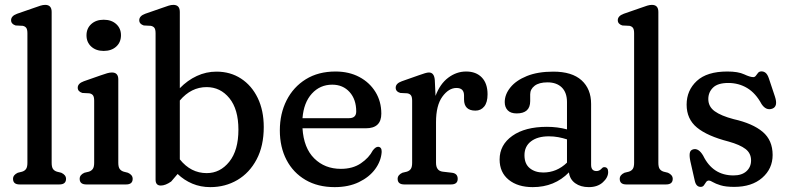

<svg xmlns="http://www.w3.org/2000/svg" viewBox="-20 -757 3232 788"><path d="M192 -708V-89Q192 -72 197.2 -64Q202.5 -56 213.5 -52.5L231.5 -48Q251 -39 251 -23Q251 0 223.5 0H60.5Q33.5 0 33.5 -23Q33.5 -39 53 -48L71 -52.5Q82 -56 87.2 -64Q92.5 -72 92.5 -89V-620.5Q92.5 -636 87.8 -642.5Q83 -649 73.5 -651L44 -652.5Q25.5 -658.5 25.5 -674Q25.5 -691.5 50 -700.5L120.5 -725Q136 -730.5 146.2 -733.8Q156.5 -737 165.5 -737Q192 -737 192 -708Z M405.5 -548Q374 -548 354.5 -565.8Q335 -583.5 335 -612Q335 -640.5 354.5 -658.2Q374 -676 405.5 -676Q437.5 -676 457 -658.2Q476.5 -640.5 476.5 -612.5Q476.5 -583.5 457 -565.8Q437.5 -548 405.5 -548ZM465.5 -431V-89Q465.5 -72 471 -64Q476.5 -56 487.5 -52.5L505 -48Q524.5 -39.5 524.5 -23Q524.5 0 497.5 0H334.5Q307 0 307 -23Q307 -39.5 326.5 -48L345 -52.5Q355.5 -56 361 -64Q366.5 -72 366.5 -89V-343.5Q366.5 -359 361.8 -365.5Q357 -372 347 -374L318 -375.5Q299 -381.5 299 -397Q299 -414.5 324 -423.5L394 -448Q409.5 -453.5 420 -456.5Q430.5 -459.5 439.5 -459.5Q465.5 -459.5 465.5 -431Z M718 -708V-395Q749.5 -427.5 787.8 -445.2Q826 -463 868.5 -463Q925.5 -463 969.2 -434.5Q1013 -406 1037.8 -354.8Q1062.5 -303.5 1062.5 -235.5Q1062.5 -158 1033.2 -102.8Q1004 -47.5 954.2 -18.2Q904.5 11 843 11Q803.5 11 769.5 -3.2Q735.5 -17.5 709 -43L682.5 -12Q659 4.5 640 4.5Q618.5 4.5 618.5 -19.5V-620.5Q618.5 -636 613.8 -642.5Q609 -649 599 -651L570 -652.5Q551.5 -658.5 551.5 -674Q551.5 -691.5 576 -700.5L646.5 -725Q662 -730.5 672.2 -733.8Q682.5 -737 691.5 -737Q718 -737 718 -708ZM828 -399.5Q764.5 -399.5 718 -344.5V-103Q763 -46.5 828.5 -46.5Q883.5 -46.5 921 -93.2Q958.5 -140 958.5 -225Q958.5 -308.5 921.5 -354Q884.5 -399.5 828 -399.5Z M1545 -290.5Q1545 -230.5 1481.5 -230.5H1221.5Q1226.5 -149.5 1269.8 -106.8Q1313 -64 1379 -64Q1428 -64 1461.2 -86.8Q1494.5 -109.5 1510 -139.5Q1521.5 -154.5 1531.5 -154.5Q1547 -154 1546.5 -133.5Q1544 -96 1519.8 -63Q1495.5 -30 1453 -9.5Q1410.5 11 1353.5 11Q1284.5 11 1234 -18.5Q1183.5 -48 1156 -100.5Q1128.5 -153 1128.5 -222Q1128.5 -290.5 1156.2 -345.2Q1184 -400 1235.2 -431.8Q1286.5 -463.5 1357 -463.5Q1412.5 -463.5 1454.8 -441Q1497 -418.5 1521 -379.5Q1545 -340.5 1545 -290.5ZM1343.5 -409.5Q1293.5 -409.5 1260 -372.8Q1226.5 -336 1221.5 -272H1412.5Q1442 -272 1442 -299.5Q1442 -349 1414.8 -379.2Q1387.5 -409.5 1343.5 -409.5Z M1764.5 -428.5 1767.5 -363.5Q1786 -413 1819.8 -438.2Q1853.5 -463.5 1893 -463.5Q1934 -463.5 1957.5 -439Q1981 -414.5 1981 -370Q1981 -336.5 1967.2 -319.8Q1953.5 -303 1931.5 -303Q1884.5 -303 1884.5 -349V-365Q1884.5 -396 1853.5 -396Q1821.5 -396 1795.5 -360.2Q1769.5 -324.5 1769.5 -255.5V-89Q1769.5 -56 1796.5 -52.5L1835 -48Q1858.5 -45 1858.5 -23Q1858.5 0 1831 0H1639.5Q1612 0 1612 -23Q1612 -39 1631.5 -48L1650 -52.5Q1661 -56 1666.2 -64Q1671.5 -72 1671.5 -89V-343.5Q1671.5 -359 1666.8 -365.5Q1662 -372 1652 -374L1623 -375.5Q1604 -381 1604 -397Q1604 -414.5 1629 -423.5L1700 -448.5Q1714 -453.5 1724 -456.5Q1734 -459.5 1740.5 -459.5Q1762 -459.5 1764.5 -428.5Z M2030.5 -102.5Q2030.5 -162.5 2082.8 -199.5Q2135 -236.5 2224.5 -236.5Q2268 -236.5 2307 -226V-338Q2307 -377 2285.8 -398Q2264.5 -419 2227 -419Q2192.5 -419 2174.2 -405Q2156 -391 2156 -370V-342Q2156 -291.5 2100.5 -291.5Q2076 -291.5 2063.8 -304.2Q2051.5 -317 2051.5 -338Q2051.5 -369.5 2074.8 -398.2Q2098 -427 2142.5 -445Q2187 -463 2251 -463Q2327.5 -463 2366.8 -427.5Q2406 -392 2406 -330.5V-80.5Q2406 -55 2428 -55Q2439.5 -55 2447.5 -63.5Q2450 -66.5 2453 -68.8Q2456 -71 2460 -71Q2476 -71 2476 -51Q2476 -28.5 2454.2 -8.8Q2432.5 11 2396.5 11Q2363 11 2340.8 -5Q2318.5 -21 2315 -49.5Q2256 11 2166.5 11Q2105 11 2067.8 -19.2Q2030.5 -49.5 2030.5 -102.5ZM2132.5 -120Q2132.5 -84.5 2154.2 -66.8Q2176 -49 2209.5 -49Q2265 -49 2307 -89.5V-185Q2290 -190.5 2271.5 -194Q2253 -197.5 2232.5 -197.5Q2186.5 -197.5 2159.5 -177Q2132.5 -156.5 2132.5 -120Z M2682 -708V-89Q2682 -72 2687.2 -64Q2692.5 -56 2703.5 -52.5L2721.5 -48Q2741 -39 2741 -23Q2741 0 2713.5 0H2550.5Q2523.5 0 2523.5 -23Q2523.5 -39 2543 -48L2561 -52.5Q2572 -56 2577.2 -64Q2582.5 -72 2582.5 -89V-620.5Q2582.5 -636 2577.8 -642.5Q2573 -649 2563.5 -651L2534 -652.5Q2515.5 -658.5 2515.5 -674Q2515.5 -691.5 2540 -700.5L2610.5 -725Q2626 -730.5 2636.2 -733.8Q2646.5 -737 2655.5 -737Q2682 -737 2682 -708Z M2990.5 -37Q3024.5 -37 3043.5 -54.2Q3062.5 -71.5 3062.5 -98.5Q3062.5 -128 3039.8 -145.5Q3017 -163 2970.5 -176Q2883 -198.5 2840.5 -233.5Q2798 -268.5 2798 -327.5Q2798 -386 2839.8 -424.8Q2881.5 -463.5 2965 -463.5Q3009.5 -463.5 3034 -452Q3058.5 -440.5 3071.5 -440.5Q3078 -440.5 3082.2 -446.2Q3086.5 -452 3091.2 -458Q3096 -464 3105.5 -464Q3115 -464 3122.5 -457.8Q3130 -451.5 3135.5 -435.5L3160.5 -360.5Q3174 -320 3149.5 -311Q3124 -302 3105.5 -330Q3081.5 -374.5 3046.8 -395.5Q3012 -416.5 2969 -416.5Q2926 -416.5 2906.5 -397.5Q2887 -378.5 2887 -350.5Q2887 -319.5 2913.2 -300.5Q2939.5 -281.5 2991 -268Q3069 -250.5 3110 -216Q3151 -181.5 3151 -121Q3151 -64.5 3108.2 -27.2Q3065.5 10 2993.5 10Q2958.5 10 2937.5 3.5Q2916.5 -3 2905.8 -9.5Q2895 -16 2890 -16Q2882 -16 2877.8 -9.5Q2873.5 -3 2869 3.5Q2864.5 10 2855.5 10Q2837 10 2831.5 -15L2813.5 -94.5Q2809 -115 2810.8 -127.8Q2812.5 -140.5 2824.5 -144Q2847 -150.5 2866 -118Q2905.5 -37 2990.5 -37Z"/></svg>

Font: Fraunces 72pt S100
Style: Regular
Weight: 400
Version: Version 1.000; ttfautohint (v1.8.3)